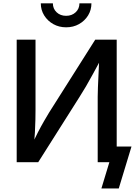

<svg xmlns="http://www.w3.org/2000/svg" viewBox="-20 -963 801 1140"><path d="M672.9 0H560.1V-388.7Q560.1 -409.7 561.5 -445.3Q563 -481 565.2 -527.6Q567.4 -574.2 569.8 -628.4L587.4 -626Q555.2 -566.4 532.2 -524.4Q509.3 -482.4 490.7 -450.4Q472.2 -418.5 452.6 -388.2L207 0H79.1V-727.5H190.9V-311.5Q190.9 -287.6 190.2 -252.2Q189.5 -216.8 187.3 -176.5Q185.1 -136.2 181.2 -95.7L168 -98.6Q186.5 -141.1 205.3 -177.5Q224.1 -213.9 241.2 -243.4Q258.3 -272.9 271 -293.9L545.4 -727.5H672.9ZM372.6 -800.8Q330.6 -800.8 296.6 -819.8Q262.7 -838.9 242.4 -871.3Q222.2 -903.8 222.2 -943.4H293.9Q293.9 -911.1 316.2 -890.1Q338.4 -869.1 372.6 -869.1Q406.7 -869.1 429.2 -890.1Q451.7 -911.1 451.7 -943.4H522.9Q522.9 -903.8 503.2 -871.6Q483.4 -839.4 449.5 -820.1Q415.5 -800.8 372.6 -800.8ZM582 156.2 629.4 0H594.7V-92.8H760.7L685.1 156.2Z"/></svg>

Font: Inter 16pt Medium
Style: Regular
Weight: 500
Version: Version 4.001;git-66647c0bb